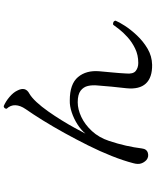

<svg xmlns="http://www.w3.org/2000/svg" viewBox="78 -898 844 1040"><g transform="rotate(-90 500.0 -378.0)"><path d="M669 24Q600 25 567.5 -10Q535 -45 542 -115Q546 -149 550.5 -194.5Q555 -240 557 -271Q560 -299 554.5 -323.5Q549 -348 528.5 -363.5Q508 -379 466 -379Q428 -379 386.5 -359.5Q345 -340 310 -302Q275 -264 257 -210Q241 -162 231 -117.5Q221 -73 216 -32Q213 -5 191.5 1Q170 7 153 -7Q140 -19 134.5 -36Q129 -53 136 -78Q150 -132 175 -195Q200 -258 232.5 -323Q265 -388 299.5 -450.5Q334 -513 367.5 -567Q401 -621 429 -661Q449 -690 450 -716.5Q451 -743 431 -764Q431 -778 445 -780Q471 -769 495 -748.5Q519 -728 529 -707Q553 -662 513 -641Q492 -629 467 -602Q442 -575 417 -539.5Q392 -504 368.5 -466Q345 -428 326.5 -394Q308 -360 296 -337Q316 -361 346.5 -380.5Q377 -400 411.5 -411.5Q446 -423 476 -422Q565 -422 602.5 -377.5Q640 -333 634 -262Q631 -226 627.5 -191Q624 -156 622 -118Q618 -79 635.5 -65Q653 -51 679 -51Q722 -51 757 -68Q792 -85 818.5 -109Q845 -133 862 -155Q879 -177 886 -187Q894 -189 900.5 -185.5Q907 -182 908 -174Q901 -156 880.5 -124Q860 -92 828 -58Q796 -24 756 -0.5Q716 23 669 24Z"/></g></svg>

Font: Zen Old Mincho Medium
Style: Regular
Weight: 500
Designer: Yoshimichi Ohira
Foundry: Positype
Version: Version 1.500